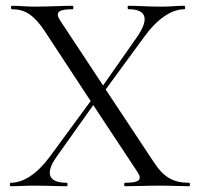

<svg xmlns="http://www.w3.org/2000/svg" viewBox="-20 -645 693 665"><path d="M635 -12C580 -12 547 -31 513 -83L346 -335L477 -514C524 -580 574 -613 619 -613C622 -613 622 -625 619 -625C589 -625 573 -622 539 -622C487 -622 460 -625 425 -625C421 -625 421 -613 425 -613C488 -613 498 -579 454 -516L337 -349L189 -573C169 -603 183 -613 232 -613C235 -613 235 -625 232 -625C197 -625 151 -622 97 -622C73 -622 45 -625 21 -625C17 -625 17 -613 21 -613C67 -613 97 -593 133 -540L294 -295L153 -103C108 -42 61 -12 17 -12C13 -12 13 0 17 0C47 0 63 -2 96 -2C149 -2 175 0 211 0C215 0 215 -12 211 -12C148 -12 135 -44 176 -102L303 -281L455 -51C475 -22 462 -12 413 -12C409 -12 409 0 413 0C447 0 486 -2 539 -2C575 -2 608 0 635 0C639 0 639 -12 635 -12Z"/></svg>

Font: Cormorant SC
Style: Regular
Weight: 400
Designer: Christian Thalmann (Catharsis Fonts)
Version: Version 1.000;PS 001.000;hotconv 1.0.70;makeotf.lib2.5.58329